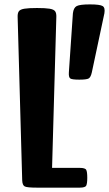

<svg xmlns="http://www.w3.org/2000/svg" viewBox="-20 -862 501 882"><path d="M344.2 -496.1Q310.5 -496.1 302.7 -501.7Q294.9 -507.3 296.4 -529.8L314.9 -800.8Q317.9 -826.7 332.5 -834.2Q347.2 -841.8 393.1 -841.8Q439 -841.8 451.4 -834.2Q463.9 -826.7 459.5 -800.8L401.9 -529.8Q397 -507.3 387.5 -501.7Q377.9 -496.1 344.2 -496.1ZM149.9 0Q105 0 94 -5.4Q83 -10.7 82 -33.2L61 -784.7Q60.5 -801.8 66.7 -810.3Q72.8 -818.8 92 -822Q111.3 -825.2 149.9 -825.2Q188.5 -825.2 207.8 -822Q227.1 -818.8 233.2 -810.3Q239.3 -801.8 238.8 -784.7L219.2 -90.8H346.2Q371.6 -90.8 376.2 -81.5Q380.9 -72.3 380.9 -45.4Q380.9 -19 376.2 -9.5Q371.6 0 346.2 0Z"/></svg>

Font: Denk One
Style: Regular
Weight: 400
Designer: Irina Smirnova, Eben Sorkin
Foundry: Sorkin Type Co.f
Version: Version 1.004; ttfautohint (v1.8.4.7-5d5b);gftools[0.9.23]